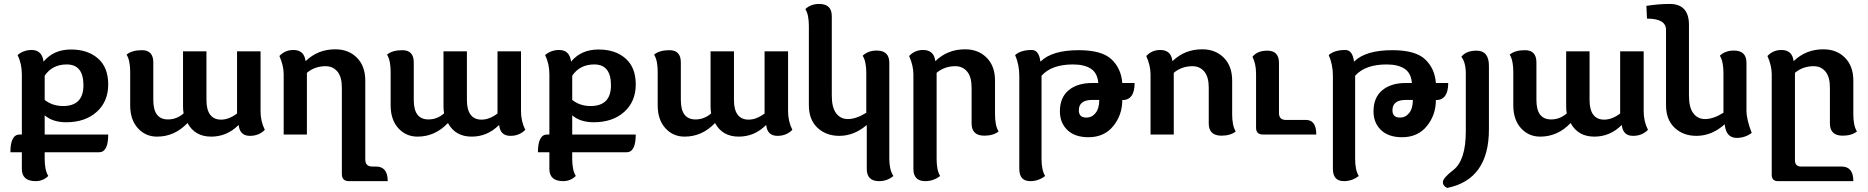

<svg xmlns="http://www.w3.org/2000/svg" viewBox="-20 -676 9388 965"><path d="M296.9 -143.1Q399.4 -143.1 399.4 -247.6Q399.4 -352.1 315.4 -352.1Q242.7 -352.1 204.6 -295.4V-173.8Q243.2 -143.1 296.9 -143.1ZM204.6 123.5Q204.6 148.4 208.7 170.4Q212.9 192.4 222.7 208.5Q195.8 234.4 159.2 234.4Q89.8 234.4 89.8 172.9V89.4H32.2Q32.2 0 79.1 0H89.8V-302.2Q89.8 -356 68.4 -399.4Q98.6 -424.8 139.2 -424.8Q190.9 -424.8 198.7 -367.2H199.7Q250 -427.2 336.9 -427.2Q420.9 -427.2 472.4 -382.3Q523.9 -337.4 523.9 -251.5Q523.9 -165.5 465.8 -113.5Q407.7 -61.5 312.5 -61.5Q245.6 -61.5 204.6 -96.2V0H523.9Q523.9 89.4 477.5 89.4H204.6Z M1179.7 -46.9H1178.2Q1120.1 10.7 1041.5 10.7Q959.5 10.7 922.4 -57.6Q857.4 10.7 769.5 10.7Q711.4 10.7 672.9 -31.7Q634.3 -74.2 634.3 -147V-316.4Q634.3 -341.3 630.1 -363.3Q626 -385.3 616.2 -401.4Q642.6 -423.8 693.4 -423.8Q750.5 -423.8 750.5 -362.3V-173.8Q750.5 -124 769 -99.9Q787.6 -75.7 824.2 -75.7Q868.2 -75.7 902.8 -106Q899.9 -122.6 899.9 -142.1V-418H1017.6V-173.8Q1017.6 -124 1036.4 -99.4Q1055.2 -74.7 1090.8 -74.7Q1130.4 -74.7 1171.4 -105.5V-418H1289.6V-115.7Q1289.6 -66.9 1311 -23.4Q1281.2 6.8 1236.3 6.8Q1185.5 6.8 1179.7 -46.9Z M1928.7 234.4H1733.4Q1698.2 234.4 1698.2 198.7V-235.8Q1698.2 -289.6 1675.8 -316.4Q1653.3 -343.3 1616.2 -343.3Q1562.5 -343.3 1522.5 -310.1V0H1405.8V-302.2Q1405.8 -346.2 1384.3 -394.5Q1412.6 -424.8 1454.6 -424.8Q1508.8 -424.8 1515.6 -369.6H1517.1Q1577.6 -428.2 1665.5 -428.2Q1731.9 -428.2 1773.9 -386Q1815.9 -343.8 1815.9 -271V125.5Q1815.9 161.1 1851.6 161.1H1870.1Q1928.7 161.1 1928.7 234.4Z M2488.8 -46.9H2487.3Q2429.2 10.7 2350.6 10.7Q2268.6 10.7 2231.4 -57.6Q2166.5 10.7 2078.6 10.7Q2020.5 10.7 1981.9 -31.7Q1943.4 -74.2 1943.4 -147V-316.4Q1943.4 -341.3 1939.2 -363.3Q1935.1 -385.3 1925.3 -401.4Q1951.7 -423.8 2002.4 -423.8Q2059.6 -423.8 2059.6 -362.3V-173.8Q2059.6 -124 2078.1 -99.9Q2096.7 -75.7 2133.3 -75.7Q2177.2 -75.7 2211.9 -106Q2209 -122.6 2209 -142.1V-418H2326.7V-173.8Q2326.7 -124 2345.5 -99.4Q2364.3 -74.7 2399.9 -74.7Q2439.5 -74.7 2480.5 -105.5V-418H2598.6V-115.7Q2598.6 -66.9 2620.1 -23.4Q2590.3 6.8 2545.4 6.8Q2494.6 6.8 2488.8 -46.9Z M2948.2 -143.1Q3050.8 -143.1 3050.8 -247.6Q3050.8 -352.1 2966.8 -352.1Q2894 -352.1 2856 -295.4V-173.8Q2894.5 -143.1 2948.2 -143.1ZM2856 123.5Q2856 148.4 2860.1 170.4Q2864.3 192.4 2874 208.5Q2847.2 234.4 2810.5 234.4Q2741.2 234.4 2741.2 172.9V89.4H2683.6Q2683.6 0 2730.5 0H2741.2V-302.2Q2741.2 -356 2719.7 -399.4Q2750 -424.8 2790.5 -424.8Q2842.3 -424.8 2850.1 -367.2H2851.1Q2901.4 -427.2 2988.3 -427.2Q3072.3 -427.2 3123.8 -382.3Q3175.3 -337.4 3175.3 -251.5Q3175.3 -165.5 3117.2 -113.5Q3059.1 -61.5 2963.9 -61.5Q2897 -61.5 2856 -96.2V0H3175.3Q3175.3 89.4 3128.9 89.4H2856Z M3831.1 -46.9H3829.6Q3771.5 10.7 3692.9 10.7Q3610.8 10.7 3573.7 -57.6Q3508.8 10.7 3420.9 10.7Q3362.8 10.7 3324.2 -31.7Q3285.6 -74.2 3285.6 -147V-316.4Q3285.6 -341.3 3281.5 -363.3Q3277.3 -385.3 3267.6 -401.4Q3293.9 -423.8 3344.7 -423.8Q3401.9 -423.8 3401.9 -362.3V-173.8Q3401.9 -124 3420.4 -99.9Q3439 -75.7 3475.6 -75.7Q3519.5 -75.7 3554.2 -106Q3551.3 -122.6 3551.3 -142.1V-418H3668.9V-173.8Q3668.9 -124 3687.7 -99.4Q3706.5 -74.7 3742.2 -74.7Q3781.7 -74.7 3822.8 -105.5V-418H3940.9V-115.7Q3940.9 -66.9 3962.4 -23.4Q3932.6 6.8 3887.7 6.8Q3836.9 6.8 3831.1 -46.9Z M4449.7 123.5Q4449.7 148.4 4454.6 170.4Q4459.5 192.4 4470.2 208.5Q4439.9 234.4 4397.9 234.4Q4336.4 234.4 4336.4 172.9V-47.9Q4272.9 6.8 4198.2 6.8Q4131.8 6.8 4088.6 -33.9Q4045.4 -74.7 4045.4 -147V-545.4Q4045.4 -570.3 4041.5 -592.3Q4037.6 -614.3 4027.8 -630.4Q4054.7 -656.2 4097.7 -656.2Q4160.6 -656.2 4160.6 -594.7V-194.8Q4160.6 -135.7 4182.6 -106.7Q4204.6 -77.6 4241.2 -77.6Q4283.7 -77.6 4334 -109.4V-311Q4334 -335.9 4329.8 -357.9Q4325.7 -379.9 4315.9 -396Q4342.8 -421.9 4386.7 -421.9Q4449.7 -421.9 4449.7 -360.4Z M4570.8 -302.2Q4570.8 -346.2 4549.3 -394.5Q4577.6 -424.8 4619.6 -424.8Q4673.8 -424.8 4680.7 -369.6H4682.1Q4742.7 -428.2 4830.6 -428.2Q4897 -428.2 4939 -386Q4981 -343.8 4981 -271V-100.1Q4981 -75.2 4985.1 -53.2Q4989.3 -31.2 4999 -15.1Q4972.2 5.9 4927.2 5.9Q4863.3 5.9 4863.3 -55.7V-235.8Q4863.3 -289.6 4840.8 -316.4Q4818.4 -343.3 4781.2 -343.3Q4727.5 -343.3 4687.5 -310.1V123.5Q4687.5 148.4 4691.4 170.4Q4695.3 192.4 4705.1 208.5Q4671.9 234.4 4630.4 234.4Q4570.8 234.4 4570.8 172.9Z M5440.4 -85Q5467.8 -85 5486.3 -107.9Q5504.9 -130.9 5504.9 -173.8H5469.7Q5402.3 -173.8 5402.3 -121.6Q5402.3 -85 5440.4 -85ZM5158.2 234.4Q5103 234.4 5103 172.9V-295.4Q5103 -351.1 5082 -399.4Q5111.3 -424.8 5165.5 -424.8Q5201.7 -424.8 5209 -367.2H5210.4Q5268.1 -423.8 5401.9 -423.8Q5517.6 -423.8 5566.4 -377.9Q5615.2 -332 5620.6 -258.8H5682.6Q5682.6 -172.9 5620.6 -172.9Q5620.6 -98.1 5575.2 -42.2Q5529.8 13.7 5450.7 13.7Q5382.3 13.7 5344.7 -22.5Q5307.1 -58.6 5307.1 -116.7Q5307.1 -185.5 5350.8 -222.2Q5394.5 -258.8 5469.2 -258.8H5500Q5496.1 -308.6 5463.4 -330.3Q5430.7 -352.1 5373 -352.1Q5265.6 -352.1 5214.8 -295.4V123.5Q5214.8 178.7 5232.9 208.5Q5199.7 234.4 5158.2 234.4Z M5872.6 -369.6H5874Q5934.6 -428.2 6022.5 -428.2Q6088.9 -428.2 6130.9 -386Q6172.9 -343.8 6172.9 -271V-100.1Q6172.9 -75.2 6177 -53.2Q6181.2 -31.2 6190.9 -15.1Q6164.1 5.9 6119.1 5.9Q6055.2 5.9 6055.2 -55.7V-235.8Q6055.2 -289.6 6032.7 -316.4Q6010.3 -343.3 5973.1 -343.3Q5919.4 -343.3 5879.4 -310.1V0H5762.7V-302.2Q5762.7 -346.2 5741.2 -394.5Q5769.5 -424.8 5811.5 -424.8Q5865.7 -424.8 5872.6 -369.6Z M6442.9 -73.2H6543.9Q6595.7 -73.2 6595.7 0H6327.1Q6293 0 6293 -34.2V-305.7Q6293 -355 6274.9 -390.6Q6299.3 -421.4 6349.6 -421.4Q6408.2 -421.4 6408.2 -359.9V-107.9Q6408.2 -73.2 6442.9 -73.2Z M7016.6 -85Q7043.9 -85 7062.5 -107.9Q7081.1 -130.9 7081.1 -173.8H7045.9Q6978.5 -173.8 6978.5 -121.6Q6978.5 -85 7016.6 -85ZM6734.4 234.4Q6679.2 234.4 6679.2 172.9V-295.4Q6679.2 -351.1 6658.2 -399.4Q6687.5 -424.8 6741.7 -424.8Q6777.8 -424.8 6785.2 -367.2H6786.6Q6844.2 -423.8 6978 -423.8Q7093.8 -423.8 7142.6 -377.9Q7191.4 -332 7196.8 -258.8H7258.8Q7258.8 -172.9 7196.8 -172.9Q7196.8 -98.1 7151.4 -42.2Q7106 13.7 7026.9 13.7Q6958.5 13.7 6920.9 -22.5Q6883.3 -58.6 6883.3 -116.7Q6883.3 -185.5 6927 -222.2Q6970.7 -258.8 7045.4 -258.8H7076.2Q7072.3 -308.6 7039.6 -330.3Q7006.8 -352.1 6949.2 -352.1Q6841.8 -352.1 6791 -295.4V123.5Q6791 178.7 6809.1 208.5Q6775.9 234.4 6734.4 234.4Z M7253.4 268.6Q7231.9 258.3 7231.9 239.7Q7231.9 218.8 7284.2 178.7Q7347.2 130.4 7347.2 -16.1V-305.7Q7347.2 -362.8 7324.7 -390.6Q7349.1 -421.4 7401.4 -421.4Q7463.4 -421.4 7463.4 -345.2V-25.9Q7463.4 226.6 7253.4 268.6Z M8131.3 -46.9H8129.9Q8071.8 10.7 7993.2 10.7Q7911.1 10.7 7874 -57.6Q7809.1 10.7 7721.2 10.7Q7663.1 10.7 7624.5 -31.7Q7585.9 -74.2 7585.9 -147V-316.4Q7585.9 -341.3 7581.8 -363.3Q7577.6 -385.3 7567.9 -401.4Q7594.2 -423.8 7645 -423.8Q7702.1 -423.8 7702.1 -362.3V-173.8Q7702.1 -124 7720.7 -99.9Q7739.3 -75.7 7775.9 -75.7Q7819.8 -75.7 7854.5 -106Q7851.6 -122.6 7851.6 -142.1V-418H7969.2V-173.8Q7969.2 -124 7988 -99.4Q8006.8 -74.7 8042.5 -74.7Q8082 -74.7 8123 -105.5V-418H8241.2V-115.7Q8241.2 -66.9 8262.7 -23.4Q8232.9 6.8 8188 6.8Q8137.2 6.8 8131.3 -46.9Z M8468.8 -194.8Q8468.8 -135.7 8490.7 -106.7Q8512.7 -77.6 8549.3 -77.6Q8591.8 -77.6 8642.1 -109.4V-311Q8642.1 -335.9 8637.9 -357.9Q8633.8 -379.9 8624 -396Q8650.9 -421.9 8694.8 -421.9Q8757.8 -421.9 8757.8 -360.4V-120.1Q8757.8 -76.2 8784.2 -7.8Q8750 17.1 8709 17.1Q8654.8 17.1 8648.4 -51.3Q8583.5 6.8 8506.3 6.8Q8439.9 6.8 8396.7 -33.9Q8353.5 -74.7 8353.5 -147V-525.9Q8353.5 -582.5 8257.8 -582.5L8254.9 -646.5Q8316.4 -656.2 8371.6 -656.2Q8468.8 -656.2 8468.8 -550.8Z M8884.8 -302.2Q8884.8 -346.2 8863.3 -394.5Q8891.6 -424.8 8933.6 -424.8Q8987.8 -424.8 8994.6 -369.6H8996.1Q9056.6 -428.2 9144.5 -428.2Q9210.9 -428.2 9252.9 -386Q9294.9 -343.8 9294.9 -271V-100.1Q9294.9 -75.2 9299.1 -53.2Q9303.2 -31.2 9313 -15.1Q9286.1 5.9 9241.2 5.9Q9177.2 5.9 9177.2 -55.7V-235.8Q9177.2 -289.6 9154.8 -316.4Q9132.3 -343.3 9095.2 -343.3Q9041.5 -343.3 9001.5 -310.1V129.4Q9001.5 161.1 9032.7 161.1H9236.3Q9294.9 161.1 9294.9 234.4H8916Q8884.8 234.4 8884.8 202.6Z"/></svg>

Font: Bainsley
Style: Bold
Weight: 700
Designer: Paul James MIller
Foundry: High-Logic / Made with FontCreator
Version: Version 1.411;March 28, 2021;FontCreator 13.0.0.2683 64-bit